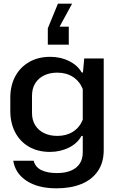

<svg xmlns="http://www.w3.org/2000/svg" viewBox="-20 -847 637 1044"><path d="M287 177Q187 177 125 136.5Q63 96 52 27H163Q172 62 205 78Q238 94 289 94Q335 94 366.5 80.5Q398 67 414 42Q430 17 430 -18V-108H423Q401 -67 354 -44Q307 -21 252 -21Q186 -21 137.5 -49Q89 -77 62.5 -127.5Q36 -178 36 -245V-315Q36 -382 63 -432Q90 -482 139 -510Q188 -538 253 -538Q310 -538 356 -515Q402 -492 424 -453H431L438 -529H544V-31Q544 37 512 83.5Q480 130 422.5 153.5Q365 177 287 177ZM292 -108Q341 -108 377 -131Q413 -154 430 -196V-363Q413 -405 377 -428.5Q341 -452 292 -452Q251 -452 220 -437Q189 -422 171.5 -394Q154 -366 154 -326V-233Q154 -194 171.5 -166Q189 -138 220 -123Q251 -108 292 -108ZM240 -604V-693L295 -827H372L304 -702H354V-604Z"/></svg>

Font: Hubot Sans Medium
Style: Regular
Weight: 500
Designer: Deni Anggara
Foundry: GitHub, Inc., Subsidiary of Microsoft Corporation
Version: Version 2.000